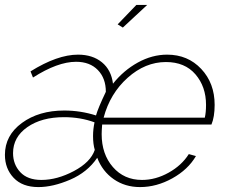

<svg xmlns="http://www.w3.org/2000/svg" viewBox="-20 -750 924 780"><path d="M479 -638 458 -651 534 -730H578ZM0 -121Q0 -200 69 -250.5Q138 -301 241 -301Q307 -301 370 -281Q378 -310 410 -377Q410 -432 377.5 -465.5Q345 -499 289 -499Q214 -499 114 -435L104 -460Q213 -528 297 -528Q356 -528 394 -497Q432 -466 439 -410Q482 -464 540 -496Q598 -528 659 -528Q743 -528 797.5 -470Q852 -412 852 -324Q852 -275 839 -244H395Q393 -218 393 -205Q393 -124 438.5 -71.5Q484 -19 557 -19Q612 -19 665 -48.5Q718 -78 747 -124L776 -116Q744 -61 680 -25.5Q616 10 549 10Q488 10 442 -22Q396 -54 375 -109Q335 -50 265 -20Q195 10 136 10Q71 10 35.5 -27.5Q0 -65 0 -121ZM812 -272Q817 -293 817 -324Q817 -398 774 -448Q731 -498 654 -498Q570 -498 498.5 -434Q427 -370 401 -272ZM365 -141Q358 -165 358 -197Q358 -225 364 -253Q307 -274 240 -274Q149 -274 91 -233.5Q33 -193 33 -128Q33 -82 62.5 -50.5Q92 -19 148 -19Q212 -19 280 -55Q348 -91 365 -141Z"/></svg>

Font: Raleway-v4020 ExtraLight
Style: Italic
Weight: 275
Italic angle: -12°
Designer: Matt McInerney, Pablo Impallari, Rodrigo Fuenzalida
Foundry: Matt McInerney, Pablo Impallari, Rodrigo Fuenzalida
Version: Version 4.020;PS 004.020;hotconv 1.0.88;makeotf.lib2.5.64775